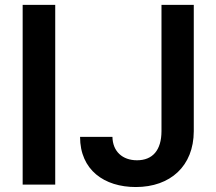

<svg xmlns="http://www.w3.org/2000/svg" viewBox="-20 -747 876 777"><path d="M203.5 -727.3H71.7V0H203.5ZM304 -193.2C304 -58.9 402 9.9 529.5 9.9C669.7 9.9 763.8 -75.3 764.2 -215.9V-727.3H633.5V-215.9C633.2 -139.2 597.7 -98.4 534.4 -98.4C475.5 -98.4 436.1 -134.2 435 -193.2Z"/></svg>

Font: Margiela Sans Semi Bold
Style: Regular
Weight: 600
Designer: Stefan Endress, Andreas Faust
Version: Version 1.100;FEAKit 1.0